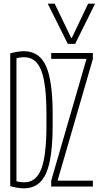

<svg xmlns="http://www.w3.org/2000/svg" viewBox="-20 -1020 540 1050"><path d="M111 10Q79 10 36 -2V-728Q79 -740 111 -740Q195 -740 231.5 -659Q268 -578 268 -395V-335Q268 -152 231.5 -71Q195 10 111 10ZM59 -32Q74 -27 87.5 -25Q101 -23 113 -23Q177 -23 205.5 -95.5Q234 -168 234 -336V-394Q234 -563 205.5 -635Q177 -707 113 -707Q101 -707 87.5 -705Q74 -703 59 -698L70 -713V-17ZM260 0V-32L452 -694V-698H260V-730H488V-698L296 -36V-32H488V0ZM351 -780 241 -1000H279L369 -813H373L462 -1000H500L391 -780Z"/></svg>

Font: M PLUS 1 Code ExtraLight
Style: Regular
Weight: 250
Designer: Coji Morishita
Foundry: UNDERFOREST DESIGN
Version: Version 1.002